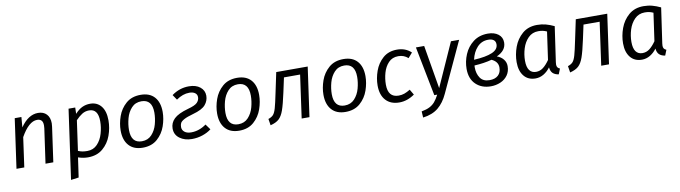

<svg xmlns="http://www.w3.org/2000/svg" viewBox="-35 -1169 7133 2013"><g transform="rotate(-10 3531.5 -162.0)"><path d="M504 -406Q504 -390 501 -370L449 0H366L418 -368Q420 -390 420 -398Q420 -435 404 -451.5Q388 -468 358 -468Q270 -468 184 -315L140 0H57L131 -526H202L193 -417Q276 -538 380 -538Q438 -538 471 -503Q504 -468 504 -406Z M704 -526H775L773 -459Q812 -502 851 -520Q890 -538 935 -538Q1009 -538 1052 -484.5Q1095 -431 1095 -333Q1095 -252 1066.5 -173Q1038 -94 975.5 -41Q913 12 817 12Q766 12 713 -6L683 203L600 214ZM1008 -339Q1008 -471 912 -471Q871 -471 837.5 -450Q804 -429 769 -392L724 -73Q749 -63 770.5 -59Q792 -55 822 -55Q886 -55 928 -99Q970 -143 989 -208.5Q1008 -274 1008 -339Z M1202 -205Q1202 -279 1229 -355.5Q1256 -432 1316.5 -485Q1377 -538 1472 -538Q1568 -538 1619 -481Q1670 -424 1670 -322Q1670 -249 1643.5 -172Q1617 -95 1556.5 -41.5Q1496 12 1401 12Q1305 12 1253.5 -45.5Q1202 -103 1202 -205ZM1583 -330Q1583 -470 1469 -470Q1404 -470 1363.5 -426Q1323 -382 1306 -319Q1289 -256 1289 -196Q1289 -56 1403 -56Q1468 -56 1508.5 -100Q1549 -144 1566 -207Q1583 -270 1583 -330Z M2150 -410Q2150 -356 2114 -313.5Q2078 -271 1979 -244Q1914 -226 1882 -208.5Q1850 -191 1841 -173.5Q1832 -156 1832 -131Q1832 -99 1857.5 -78.5Q1883 -58 1928 -58Q1972 -58 2013 -72.5Q2054 -87 2089 -113L2131 -55Q2091 -24 2037 -6Q1983 12 1924 12Q1847 12 1794.5 -26.5Q1742 -65 1742 -131Q1742 -191 1786 -234Q1830 -277 1938 -307Q2013 -327 2037.5 -352Q2062 -377 2062 -410Q2062 -439 2039.5 -455Q2017 -471 1980 -471Q1944 -471 1910 -459Q1876 -447 1840 -422L1803 -477Q1886 -538 1986 -538Q2061 -538 2105.5 -502Q2150 -466 2150 -410Z M2229 -205Q2229 -279 2256 -355.5Q2283 -432 2343.5 -485Q2404 -538 2499 -538Q2595 -538 2646 -481Q2697 -424 2697 -322Q2697 -249 2670.5 -172Q2644 -95 2583.5 -41.5Q2523 12 2428 12Q2332 12 2280.5 -45.5Q2229 -103 2229 -205ZM2610 -330Q2610 -470 2496 -470Q2431 -470 2390.5 -426Q2350 -382 2333 -319Q2316 -256 2316 -196Q2316 -56 2430 -56Q2495 -56 2535.5 -100Q2576 -144 2593 -207Q2610 -270 2610 -330Z M3176 0H3093L3157 -457H2985L2952 -304Q2925 -179 2904 -119.5Q2883 -60 2851.5 -31Q2820 -2 2760 13L2749 -56Q2785 -68 2802.5 -88Q2820 -108 2833.5 -154.5Q2847 -201 2870 -313L2915 -526H3250Z M3361 -205Q3361 -279 3388 -355.5Q3415 -432 3475.5 -485Q3536 -538 3631 -538Q3727 -538 3778 -481Q3829 -424 3829 -322Q3829 -249 3802.5 -172Q3776 -95 3715.5 -41.5Q3655 12 3560 12Q3464 12 3412.5 -45.5Q3361 -103 3361 -205ZM3742 -330Q3742 -470 3628 -470Q3563 -470 3522.5 -426Q3482 -382 3465 -319Q3448 -256 3448 -196Q3448 -56 3562 -56Q3627 -56 3667.5 -100Q3708 -144 3725 -207Q3742 -270 3742 -330Z M4352 -481 4307 -429Q4284 -449 4259 -458.5Q4234 -468 4203 -468Q4139 -468 4099 -425.5Q4059 -383 4041.5 -321Q4024 -259 4024 -196Q4024 -60 4137 -60Q4170 -60 4198.5 -70Q4227 -80 4261 -101L4295 -43Q4217 12 4132 12Q4040 12 3988.5 -44.5Q3937 -101 3937 -202Q3937 -278 3964.5 -355.5Q3992 -433 4051.5 -485.5Q4111 -538 4202 -538Q4292 -538 4352 -481Z M4616 5Q4575 95 4512.5 146.5Q4450 198 4349 211L4345 145Q4399 135 4432.5 117.5Q4466 100 4489 73Q4512 46 4536 0H4505L4402 -526H4490L4568 -64L4775 -526H4862Z M5322 -417Q5322 -331 5221 -286Q5264 -271 5289.5 -239.5Q5315 -208 5315 -167Q5315 -110 5286 -69.5Q5257 -29 5209 -8.5Q5161 12 5107 12Q5009 12 4947.5 -47Q4886 -106 4886 -212Q4886 -290 4917.5 -365Q4949 -440 5013 -489Q5077 -538 5169 -538Q5237 -538 5279.5 -505.5Q5322 -473 5322 -417ZM4980 -293Q5108 -300 5174 -328.5Q5240 -357 5240 -412Q5240 -443 5219.5 -458.5Q5199 -474 5162 -474Q5091 -474 5044 -423Q4997 -372 4980 -293ZM4974 -233Q4973 -226 4973 -213Q4973 -146 5004.5 -100Q5036 -54 5104 -54Q5163 -54 5195.5 -84Q5228 -114 5228 -168Q5228 -230 5160 -261Q5079 -239 4974 -233Z M5874 -493 5820 -119Q5818 -99 5818 -94Q5818 -76 5825.5 -64.5Q5833 -53 5851 -46L5828 12Q5788 6 5766 -15Q5744 -36 5740 -78Q5709 -36 5668.5 -12Q5628 12 5582 12Q5503 12 5459 -42.5Q5415 -97 5415 -190Q5415 -270 5444 -350Q5473 -430 5535.5 -484Q5598 -538 5693 -538Q5742 -538 5785 -526.5Q5828 -515 5874 -493ZM5504 -190Q5504 -122 5528.5 -88.5Q5553 -55 5599 -55Q5641 -55 5675 -81Q5709 -107 5743 -156L5785 -452Q5763 -462 5742.5 -466.5Q5722 -471 5695 -471Q5630 -471 5587 -427.5Q5544 -384 5524 -319.5Q5504 -255 5504 -190Z M6365 0H6282L6346 -457H6174L6141 -304Q6114 -179 6093 -119.5Q6072 -60 6040.5 -31Q6009 -2 5949 13L5938 -56Q5974 -68 5991.5 -88Q6009 -108 6022.5 -154.5Q6036 -201 6059 -313L6104 -526H6439Z M7007 -493 6953 -119Q6951 -99 6951 -94Q6951 -76 6958.5 -64.5Q6966 -53 6984 -46L6961 12Q6921 6 6899 -15Q6877 -36 6873 -78Q6842 -36 6801.5 -12Q6761 12 6715 12Q6636 12 6592 -42.5Q6548 -97 6548 -190Q6548 -270 6577 -350Q6606 -430 6668.5 -484Q6731 -538 6826 -538Q6875 -538 6918 -526.5Q6961 -515 7007 -493ZM6637 -190Q6637 -122 6661.5 -88.5Q6686 -55 6732 -55Q6774 -55 6808 -81Q6842 -107 6876 -156L6918 -452Q6896 -462 6875.5 -466.5Q6855 -471 6828 -471Q6763 -471 6720 -427.5Q6677 -384 6657 -319.5Q6637 -255 6637 -190Z"/></g></svg>

Font: FiraGO Book
Style: Italic
Weight: 350
Italic angle: -8°
Designer: bBox Type GmbH
Foundry: bBox Type GmbH
Version: Version 1.001